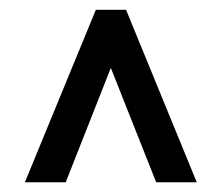

<svg xmlns="http://www.w3.org/2000/svg" viewBox="-20 -731 458 395"><path d="M208 -591.3 115.2 -356H31.2L177.2 -710.9H239.3L384.8 -356H301.3Z"/></svg>

Font: Dirooz
Style: Regular
Weight: 400
Foundry: DejaVu fonts team - Redesigned by Saber Rastikerdar
Version: Version 0.2.1